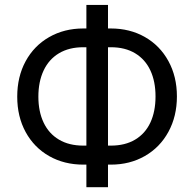

<svg xmlns="http://www.w3.org/2000/svg" viewBox="-20 -740 798 789"><path d="M707 -343.8Q707 -262.2 672.1 -198.2Q637.2 -134.3 575.4 -98.9Q513.7 -63.5 435.5 -63.5H423.8V29.3H335V-63.5H322.3Q243.7 -63.5 181.9 -98.6Q120.1 -133.8 85.4 -197.3Q50.8 -260.7 50.8 -342.8Q50.8 -424.8 85.4 -488.5Q120.1 -552.2 182.1 -587.6Q244.1 -623 322.3 -623H335V-719.7H423.8V-623H435.5Q513.7 -623 575.4 -587.9Q637.2 -552.7 672.1 -489Q707 -425.3 707 -343.8ZM137.7 -342.8Q137.7 -281.7 159.2 -236.3Q180.7 -190.9 222.2 -166.3Q263.7 -141.6 322.3 -141.6H335V-545.9H322.3Q263.7 -545.9 222.2 -521Q180.7 -496.1 159.2 -450.2Q137.7 -404.3 137.7 -342.8ZM435.5 -141.6Q494.1 -141.6 535.4 -166.3Q576.7 -190.9 597.9 -236.3Q619.1 -281.7 619.1 -343.8Q619.1 -405.3 597.9 -450.7Q576.7 -496.1 535.4 -521Q494.1 -545.9 435.5 -545.9H423.8V-141.6Z"/></svg>

Font: Pretendard Std
Style: Regular
Weight: 400
Designer: Base glyphs from Inter by Rasmus Andersson; Hangeul glyphs from Noto Sans CJK(Source Han Sans) by Jang Soo-young and Kan
Foundry: Kil Hyung-jin
Version: Version 1.309